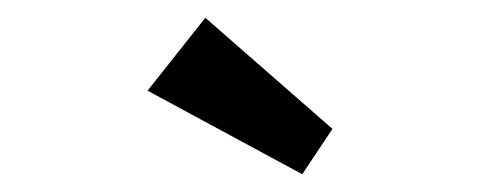

<svg xmlns="http://www.w3.org/2000/svg" viewBox="-20 -802 540 216"><path d="M320 -606 146 -700 211 -782 354 -657Z"/></svg>

Font: Lexend Exa
Style: Regular
Weight: 400
Designer: Bonnie Shaver-Troup, Thomas Jockin
Foundry: Lexend
Version: Version 1.007